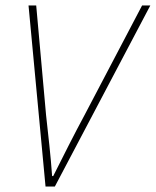

<svg xmlns="http://www.w3.org/2000/svg" viewBox="-20 -680 568 700"><path d="M146 0 84 -660H112L148 -260Q154 -206 160 -150Q166 -94 170 -38H174Q201 -92 230.5 -150Q260 -208 288 -260L498 -660H528L180 0Z"/></svg>

Font: Source Sans 3 VF
Style: Italic
Weight: 200
Italic angle: -11°
Designer: Paul D. Hunt
Foundry: Adobe Systems Incorporated
Version: Version 3.042;hotconv 1.0.118;makeotfexe 2.5.65603